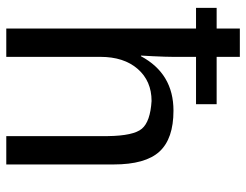

<svg xmlns="http://www.w3.org/2000/svg" viewBox="-104 -660 765 596"><g transform="rotate(90 278.0 -362.5)"><path d="M153 -418H155Q209 -519 324 -519Q411 -519 451 -475.5Q491 -432 491 -333V0H403V-315Q402 -395 380 -421Q358 -447 294 -451Q232 -451 194.5 -408Q157 -365 157 -292V0H69V-589H5V-653H69V-725H157V-653H304V-589H157V-517Q157 -497 155 -455Q153 -419 153 -418Z"/></g></svg>

Font: Libra Sans
Style: Regular
Weight: 400
Foundry: Context Ltd
Version: Version 1.002